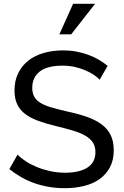

<svg xmlns="http://www.w3.org/2000/svg" viewBox="-20 -979 649 1006"><path d="M502 -561Q490 -575 470 -588Q450 -601 425 -611.5Q400 -622 370.5 -628.5Q341 -635 309 -635Q227 -635 188 -604Q149 -573 149 -519Q149 -491 160 -471.5Q171 -452 194.5 -438.5Q218 -425 253 -415Q288 -405 336 -394Q392 -382 436 -366.5Q480 -351 511.5 -328Q543 -305 559.5 -272Q576 -239 576 -191Q576 -140 556 -102.5Q536 -65 501.5 -40.5Q467 -16 420 -4.5Q373 7 318 7Q277 7 238 0.5Q199 -6 162.5 -18.5Q126 -31 92.5 -50Q59 -69 29 -93L72 -169Q88 -152 113.5 -135Q139 -118 171.5 -104.5Q204 -91 242 -82.5Q280 -74 320 -74Q396 -74 438 -101Q480 -128 480 -182Q480 -212 466.5 -232.5Q453 -253 427 -268Q401 -283 363 -294.5Q325 -306 275 -318Q221 -331 180 -346Q139 -361 111.5 -382Q84 -403 70 -433Q56 -463 56 -505Q56 -556 75 -595Q94 -634 128 -661Q162 -688 209 -701.5Q256 -715 311 -715Q347 -715 379 -709Q411 -703 440.5 -692.5Q470 -682 496 -667Q522 -652 544 -634ZM353 -799H291L363 -959H478Z"/></svg>

Font: Rising Sun
Style: Regular
Weight: 400
Designer: Matt McInerney, Pablo Impallari, Rodrigo Fuenzalida (Raleway font), Stephen Hutchings (Greek), Cristiano Sobral (main ch
Foundry: The Rising Sun Project Authors
Version: Version 4.327; ttfautohint (v1.8.4.7-5d5b-dirty)